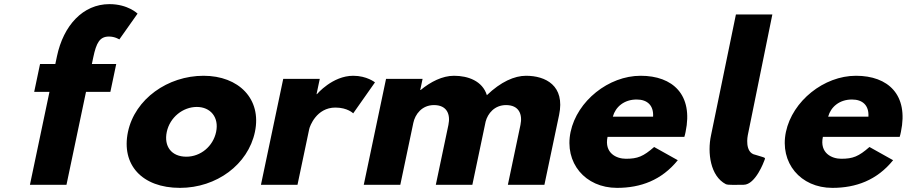

<svg xmlns="http://www.w3.org/2000/svg" viewBox="-20 -895 4392 930"><path d="M248 -585H174L145.6 -450H219.6L125 0H302L396.6 -450H514.6L543 -585H425L431.7 -617C446.7 -688 463 -718 508 -718C537 -718 558 -704 558 -704L646.3 -829C646.3 -829 600 -875 510 -875C382 -875 287.3 -772 255.8 -622Z M599.8 -256C566.6 -98 666.8 15 851.8 15C1028.8 15 1181.6 -98 1214.8 -256C1248.5 -416 1136 -528 966 -528C793 -528 633.5 -416 599.8 -256ZM787.8 -256C802.8 -327 866.3 -377 933.3 -377C999.3 -377 1041.8 -327 1026.8 -256C1012.1 -186 951.6 -136 882.6 -136C810.6 -136 773.1 -186 787.8 -256Z M1244 0H1421L1477.8 -270C1480.5 -283 1512.6 -374 1604.6 -374C1663.6 -374 1690.8 -346 1690.8 -346L1796.3 -496C1796.3 -496 1757 -528 1691 -528C1590 -528 1515.3 -439 1515.3 -439H1513.3L1528.9 -513H1351.9Z M1742 0H1919L1982.1 -300C1990.7 -341 2023.2 -386 2082.2 -386C2145.2 -386 2162.7 -341 2152 -290L2091 0H2268L2332.3 -306C2342.5 -345 2375.2 -386 2431.2 -386C2494.2 -386 2511.7 -341 2501 -290L2440 0H2617L2688.1 -338C2718.1 -481 2622 -528 2528 -528C2472 -528 2405.9 -499 2338.3 -434C2316.8 -503 2247 -528 2179 -528C2123 -528 2065.9 -499 2017.5 -459H2015.5L2026.9 -513H1849.9Z M3294.8 -232C3297 -238 3299.4 -249 3300.8 -256C3338.7 -436 3239 -528 3083 -528C2928 -528 2775.4 -406 2743.8 -256C2712.5 -107 2813.8 15 2968.8 15C3082.8 15 3184.6 -22 3263 -119L3148.5 -183C3095.8 -137 3068.5 -126 3011.5 -126C2966.5 -126 2906.2 -153 2922.8 -232ZM2948.4 -330C2961.3 -377 3002.8 -413 3063.8 -413C3115.8 -413 3146.7 -384 3143.4 -330Z M3544.6 -825 3424.1 -240C3405.6 -154.6 3421 -41.6 3495.7 -3C3506 2.3 3550.1 0 3582.2 0C3640 -0.3 3681.3 -115 3681.3 -115C3688.1 -134 3693.5 -128 3639.5 -145C3584.2 -154.7 3602.1 -240 3602.1 -240L3721.1 -825Z M4337.8 -232C4340 -238 4342.4 -249 4343.8 -256C4381.7 -436 4282 -528 4126 -528C3971 -528 3818.4 -406 3786.8 -256C3755.5 -107 3856.8 15 4011.8 15C4125.8 15 4227.6 -22 4306 -119L4191.5 -183C4138.8 -137 4111.5 -126 4054.5 -126C4009.5 -126 3949.2 -153 3965.8 -232ZM3991.4 -330C4004.3 -377 4045.8 -413 4106.8 -413C4158.8 -413 4189.7 -384 4186.4 -330Z"/></svg>

Font: Hussar
Style: BdOblTwo
Weight: 700
Foundry: Cannot Into Space Fonts
Version: Version 2.00